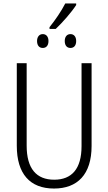

<svg xmlns="http://www.w3.org/2000/svg" viewBox="-20 -1079 626 1109"><path d="M266 -912H302C342 -950 393 -1008 420 -1050V-1059H357C334 -1014 299 -963 266 -922ZM227 -802C247 -802 260 -816 260 -842C260 -867 247 -882 227 -882C207 -882 194 -866 194 -842C194 -816 207 -802 227 -802ZM387 -802C407 -802 420 -816 420 -842C420 -867 407 -882 387 -882C367 -882 354 -867 354 -842C354 -816 367 -802 387 -802ZM509 -714H451V-235C451 -103 394 -41 293 -41C191 -41 134 -104 134 -238V-714H77V-237C77 -75 153 10 292 10C427 10 509 -71 509 -236Z"/></svg>

Font: Noto Sans Display SemiCondensed Light
Style: Regular
Weight: 300
Width: 4
Designer: Monotype Design Team
Foundry: Monotype Imaging Inc.
Version: Version 1.900